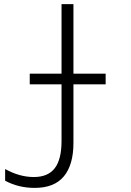

<svg xmlns="http://www.w3.org/2000/svg" viewBox="-20 -734 640 936"><path d="M495 -323H338V-37Q338 69 291.5 125.5Q245 182 149 182Q70 182 5 147V90Q75 129 145 129Q214 129 247 86Q280 43 280 -47V-323H125V-375H280V-714H338V-375H495Z"/></svg>

Font: Noto Sans Mono UI Light
Style: Regular
Weight: 300
Monospace: yes
Designer: Monotype Design team
Foundry: Monotype Imaging Inc.
Version: Version 1.000